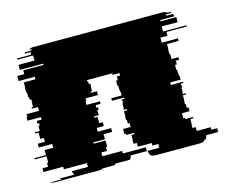

<svg xmlns="http://www.w3.org/2000/svg" viewBox="-82 -627 864 733"><g transform="rotate(-15 350.0 -260.0)"><path d="M679 -39H702V-24H655Q653 -14 648 -9H644Q642 -5 638 -4H640Q635 0 626 0H447Q438 0 433 -4H431Q429 -5 425 -9H429Q424 -14 422 -24H469V-39H446V-49H391V-64H378V-79H379V-99H391V-104H360V-109H354V-129H384V-144H377V-159H374V-174H375V-194H388V-199H376V-204H377V-224H380V-234H378V-239H389V-244H341V-254H382V-269H380V-279H379V-294H376V-314H383V-329H396V-339H369V-345H269V-339H272V-329H278V-314H277V-299H271V-294H295V-279H246V-269H243V-254H296V-244H277V-239H276V-234H283V-224H278V-204H259V-199H272V-174H286V-159H258V-144H311V-129H277V-109H231V-104H278V-79H273V-64H251V-49H329V-39H420V-24H356Q354 -14 349 -9H292Q288 -5 286 -4H241Q236 0 227 0H48Q39 0 34 -4H78Q76 -5 72 -9H130Q125 -14 123 -24H188Q187 -25 187 -27V-39H96V-49H18V-64H40V-79H45V-104H-2V-109H44V-129H78V-144H25V-159H53V-174H39V-199H26V-204H45V-224H50V-234H43V-239H44V-244H63V-254H10V-269H13V-279H62V-294H38V-299H44V-314H45V-329H39V-339H36V-359H33V-379H34V-399H80V-409H16V-429H44V-444H124V-449H32V-469H95V-489H33V-494H88Q88 -498 90 -504H65L68 -509H92Q94 -511 95 -512Q96 -513 97 -514H86Q92 -520 103 -520H615Q625 -520 632 -514H643Q646 -512 648 -509H623L626 -504H652Q654 -498 654 -494H599V-489H661V-469H598V-449H690V-444H610V-429H582V-409H646V-399H600V-379H599V-359H602V-339H629V-329H616V-314H609V-294H612V-279H613V-269H615V-254H574V-244H622V-239H611V-234H613V-224H610V-204H609V-199H621V-194H608V-174H607V-159H610V-144H617V-129H587V-109H593V-104H624V-99H612V-79H611V-64H624V-49H679Z"/></g></svg>

Font: Rubik Glitch
Style: Regular
Weight: 400
Designer: Hubert and Fischer, NaN
Foundry: Hubert and Fischer, NaN
Version: Version 2.200